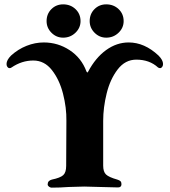

<svg xmlns="http://www.w3.org/2000/svg" viewBox="-20 -859 779 882"><path d="M199 -12Q199 -29 218 -34Q257 -42 270.5 -54.5Q284 -67 284 -97L285 -304Q286 -364 269.5 -428.5Q253 -493 218.5 -537Q184 -581 133 -581Q80 -581 33 -549Q29 -546 24 -546Q18 -546 14 -551.5Q10 -557 10 -565Q10 -583 31 -604Q63 -633 102 -648.5Q141 -664 181 -664Q246 -664 300 -628.5Q354 -593 377 -531Q380 -526 381 -526Q383 -526 385 -530Q419 -594 467.5 -629Q516 -664 571 -664Q644 -664 708 -604Q729 -583 729 -565Q729 -557 725 -551.5Q721 -546 715 -546Q711 -546 706 -549Q667 -585 606 -585Q555 -585 520.5 -540Q486 -495 470 -430Q454 -365 454 -304V-98Q454 -70 467 -57.5Q480 -45 519 -34Q529 -31 533.5 -26.5Q538 -22 538 -13Q538 2 522 2Q500 2 442 0Q386 -2 367 -2Q349 -2 295 0Q255 3 217 3Q211 3 205 -1.5Q199 -6 199 -12ZM194 -762Q194 -795 216 -817Q238 -839 270 -839Q304 -839 327 -817Q350 -795 350 -762Q350 -731 326.5 -708.5Q303 -686 270 -686Q239 -686 216.5 -708.5Q194 -731 194 -762ZM392 -762Q392 -795 414 -817Q436 -839 468 -839Q502 -839 525 -817Q548 -795 548 -762Q548 -731 524.5 -708.5Q501 -686 468 -686Q437 -686 414.5 -708.5Q392 -731 392 -762Z"/></svg>

Font: EB Garamond ExtraBold
Style: Regular
Weight: 800
Designer: Georg Duffner and Octavio Pardo
Foundry: Georg Duffner
Version: Version 1.000